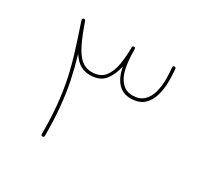

<svg xmlns="http://www.w3.org/2000/svg" viewBox="-133 -747 936 911"><g transform="rotate(30 335.5 -291.5)"><path d="M200.2 8.3Q191.9 8.3 191.9 0Q191.9 -88.4 185.1 -158.7Q178.2 -229 164.8 -292Q151.4 -355 131.1 -419.9Q110.8 -484.9 84.5 -562.5Q83.5 -565.4 84.5 -568.4Q85 -569.3 85.4 -569.8Q85.4 -569.8 85.4 -569.8Q85.9 -571.3 86.9 -571.8Q86.9 -572.3 87.4 -572.3Q87.9 -572.8 88.4 -573Q88.9 -573.2 88.4 -573.2Q88.9 -573.2 89.8 -573.7Q94.7 -575.7 98.1 -572.3Q100.1 -570.8 101.1 -568.4Q105.5 -555.7 109.4 -544.9Q134.8 -474.1 156.7 -437Q178.7 -399.9 200.7 -386.5Q222.7 -373 249 -373Q295.4 -373 318.1 -401.9Q340.8 -430.7 348.1 -475.6Q355.5 -520.5 355.5 -568.8V-569.3Q355.5 -577.6 363.8 -577.6Q372.1 -577.6 372.1 -569.3Q372.1 -463.9 398.4 -418.7Q424.8 -373.5 471.2 -373.5Q510.3 -373.5 532.2 -394.3Q554.2 -415 563.2 -448.2Q572.3 -481.4 572.3 -519.5Q572.3 -548.3 569.3 -584Q568.4 -592.3 577.6 -592.3Q585 -592.3 585.9 -584.5Q588.9 -549.3 588.9 -519.5Q588.9 -476.6 578.1 -439.5Q567.4 -402.3 541.7 -379.6Q516.1 -356.9 471.2 -356.9Q387.2 -356.9 364.3 -469.7Q354.5 -421.4 328.4 -388.9Q302.2 -356.4 249 -356.4Q219.7 -356.4 196 -369.9Q172.4 -383.3 150.9 -416Q169.9 -351.6 182.9 -289.1Q195.8 -226.6 202.4 -156.7Q209 -86.9 209 0Q209 8.3 200.2 8.3Z"/></g></svg>

Font: Mikhak-DS2-FD Thin
Style: Regular
Weight: 100
Designer: Amin Abedi
Version: Version 3.2